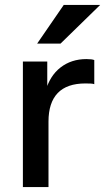

<svg xmlns="http://www.w3.org/2000/svg" viewBox="-20 -760 427 780"><path d="M73 0V-510H172V-383H177V0ZM177 -266 164 -387Q182 -452 226 -486Q270 -520 331 -520Q354 -520 363 -516V-418Q358 -420 349 -420.5Q340 -421 327 -421Q252 -421 214.5 -382Q177 -343 177 -266ZM226 -583H131L239 -740H387Z"/></svg>

Font: Instrument Sans Medium
Style: Regular
Weight: 500
Designer: Rodrigo Fuenzalida
Foundry: fragTYPE
Version: Version 1.000;gftools[0.9.28]